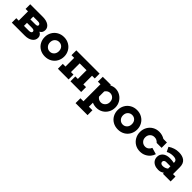

<svg xmlns="http://www.w3.org/2000/svg" viewBox="354 -2015 3732 3732"><g transform="rotate(45 2220.0 -149.0)"><path d="M626 -154Q626 -84 566.5 -42Q507 0 412 0H55V-123H122V-378H55V-506H401Q501 -506 560 -466Q619 -426 619 -358Q619 -287 559 -255Q626 -223 626 -154ZM266 -378V-300H394Q429 -300 445 -307.5Q461 -315 461 -335Q461 -355 444 -366.5Q427 -378 394 -378ZM469 -165Q469 -206 401 -206H266V-123H401Q431 -123 450 -133.5Q469 -144 469 -165Z M704 -255Q704 -328 738.5 -389Q773 -450 834.5 -485.5Q896 -521 973 -521Q1050 -521 1111.5 -485.5Q1173 -450 1207.5 -389Q1242 -328 1242 -255Q1242 -182 1208.5 -120.5Q1175 -59 1113.5 -23.5Q1052 12 973 12Q894 12 832.5 -23.5Q771 -59 737.5 -120Q704 -181 704 -255ZM1095 -255Q1095 -315 1060.5 -350.5Q1026 -386 973 -386Q921 -386 885.5 -350Q850 -314 850 -255Q850 -198 886 -160.5Q922 -123 973 -123Q1025 -123 1060 -160Q1095 -197 1095 -255Z M1962 -373H1887V-134H1961V0H1667V-134H1736V-373H1547V-134H1616V0H1322V-134H1396V-373H1322V-506H1962Z M2645 -256Q2645 -183 2611.5 -122.5Q2578 -62 2518.5 -26.5Q2459 9 2384 9Q2321 9 2270 -15V96H2367V230H2037V96H2120V-372H2049V-506H2120V-507H2270V-491Q2330 -521 2384 -521Q2457 -521 2516.5 -485Q2576 -449 2610.5 -388.5Q2645 -328 2645 -256ZM2496 -255Q2496 -315 2461 -350.5Q2426 -386 2373 -386Q2342 -386 2315.5 -370Q2289 -354 2270 -325V-182Q2286 -157 2313.5 -141.5Q2341 -126 2373 -126Q2424 -126 2460 -163Q2496 -200 2496 -255Z M2710 -255Q2710 -328 2744.5 -389Q2779 -450 2840.5 -485.5Q2902 -521 2979 -521Q3056 -521 3117.5 -485.5Q3179 -450 3213.5 -389Q3248 -328 3248 -255Q3248 -182 3214.5 -120.5Q3181 -59 3119.5 -23.5Q3058 12 2979 12Q2900 12 2838.5 -23.5Q2777 -59 2743.5 -120Q2710 -181 2710 -255ZM3101 -255Q3101 -315 3066.5 -350.5Q3032 -386 2979 -386Q2927 -386 2891.5 -350Q2856 -314 2856 -255Q2856 -198 2892 -160.5Q2928 -123 2979 -123Q3031 -123 3066 -160Q3101 -197 3101 -255Z M3842 -172Q3830 -128 3796.5 -86Q3763 -44 3708.5 -16Q3654 12 3584 12Q3508 12 3447.5 -24Q3387 -60 3352.5 -122Q3318 -184 3318 -259Q3318 -334 3352.5 -395.5Q3387 -457 3448 -492.5Q3509 -528 3584 -528Q3666 -528 3737 -485H3834V-338H3699Q3677 -363 3651 -376Q3625 -389 3591 -389Q3535 -389 3499.5 -352Q3464 -315 3464 -258Q3464 -201 3500.5 -164Q3537 -127 3591 -127Q3633 -127 3663.5 -152Q3694 -177 3708 -211Z M4420 -134V0H4209V-27Q4175 -5 4149 3.5Q4123 12 4087 12Q4028 12 3984 -9Q3940 -30 3917 -67Q3894 -104 3894 -150Q3894 -222 3947 -266.5Q4000 -311 4093 -311Q4154 -311 4209 -299V-314Q4209 -351 4182 -369Q4155 -387 4109 -387Q4065 -387 4029.5 -378.5Q3994 -370 3961 -352L3914 -447Q4017 -517 4134 -517Q4236 -517 4294 -469.5Q4352 -422 4352 -318V-134ZM4098 -103Q4131 -103 4159.5 -113.5Q4188 -124 4209 -142V-206H4092Q4068 -206 4050 -192.5Q4032 -179 4032 -156Q4032 -132 4049 -117.5Q4066 -103 4098 -103Z"/></g></svg>

Font: Arvo
Style: Bold
Weight: 700
Designer: Anton Koovit (Cyrillic Expansion: Cyreal)
Foundry: Anton Koovit, Yassin Baggar
Version: Version 3.000